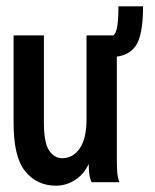

<svg xmlns="http://www.w3.org/2000/svg" viewBox="-20 -577 490 608"><path d="M157 11Q97 11 59.5 -35Q22 -81 23 -194V-465H119V-191Q119 -125 135.5 -100.5Q152 -76 177 -76Q211 -76 232.5 -107Q254 -138 254 -200V-465H350V-73Q350 -53 351 -35Q352 -17 358 0H270Q264 -14 262.5 -28Q261 -42 261 -58Q245 -24 217 -6.5Q189 11 157 11ZM433 -557Q433 -463 408.5 -430Q384 -397 335 -397L332 -463Q344 -463 349.5 -484.5Q355 -506 355 -557Z"/></svg>

Font: Inconsolata SemiCondensed Bold
Style: Regular
Weight: 700
Width: 4
Monospace: yes
Designer: Raph Levien, Cyreal, Brenton Simpson
Foundry: Raph Levien, Cyreal, Google
Version: Version 3.001; ttfautohint (v1.8.2.53-6de2)